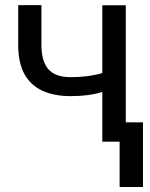

<svg xmlns="http://www.w3.org/2000/svg" viewBox="-20 -549 583 744"><path d="M534 175.5H443.5V0H376.5V-192.5Q324.5 -176.5 254.5 -176.5Q190 -176.5 144.2 -197.5Q98.5 -218.5 74.5 -262.2Q50.5 -306 50.5 -375.5V-529H140.5V-375.5Q140.5 -312 167.2 -281Q194 -250 254.5 -250Q323.5 -250 376.5 -266V-528.5H467.5V-75H534Z"/></svg>

Font: Roberto Sans
Style: Regular
Weight: 400
Designer: Google (font) & Cristiano Sobral (main changes)
Version: Version 1.500; ttfautohint (v1.8.4.7-5d5b-dirty)